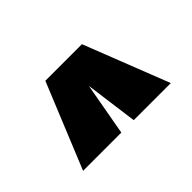

<svg xmlns="http://www.w3.org/2000/svg" viewBox="-135 -662 820 820"><g transform="rotate(45 275.0 -252.0)"><path d="M462 -293 223 -261 462 -218V13L76 -145V-366L462 -517Z"/></g></svg>

Font: Titillium Web Black
Style: Regular
Weight: 900
Version: Version 1.002;PS 35.000;hotconv 1.0.70;makeotf.lib2.5.55311